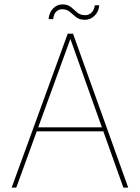

<svg xmlns="http://www.w3.org/2000/svg" viewBox="-20 -853 635 873"><path d="M33 0 288 -700H312L563 0H541L300 -676L54 0ZM132 -256 141 -274H457L466 -256ZM366 -763Q341 -763 326 -775Q311 -787 297.5 -799Q284 -811 263 -811Q247 -811 235.5 -800Q224 -789 222 -766H201Q203 -795 221 -814Q239 -833 264 -833Q288 -833 302.5 -821Q317 -809 331 -796.5Q345 -784 368 -784Q384 -784 396 -795.5Q408 -807 411 -829H431Q430 -802 411 -782.5Q392 -763 366 -763Z"/></svg>

Font: DM Sans 18pt Thin
Style: Regular
Weight: 250
Designer: Colophon Foundry, Jonny Pinhorn
Foundry: Colophon Foundry
Version: Version 4.004;gftools[0.9.30]